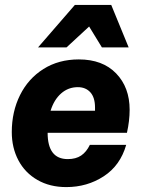

<svg xmlns="http://www.w3.org/2000/svg" viewBox="-20 -752 575 782"><path d="M395 -559 343 -644 251 -559H135L285 -732H433L504 -559ZM497 -211H174Q174 -104 256 -104Q289 -104 310.5 -118.5Q332 -133 346 -162H494Q470 -78 402.5 -34Q335 10 250 10Q183 10 132.5 -19Q82 -48 55 -99Q28 -150 28 -214Q28 -297 61.5 -364.5Q95 -432 157 -471Q219 -510 301 -510Q398 -510 453 -453Q508 -396 508 -305Q508 -260 497 -211ZM186 -301H367V-314Q367 -355 348 -376Q329 -397 297 -397Q258 -397 229 -371.5Q200 -346 186 -301Z"/></svg>

Font: CBA Beacon Sans Extra Bold
Style: Italic
Weight: 800
Italic angle: -13°
Designer: Wei Huang
Foundry: Wei Huang
Version: Version 1.002